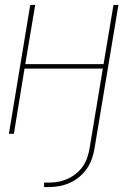

<svg xmlns="http://www.w3.org/2000/svg" viewBox="-20 -540 540 775"><path d="M158 215V197H178Q197 197 216 193.5Q235 190 253.5 181.5Q272 173 288.5 159.5Q305 146 316 129Q327 112 333 93.5Q339 75 342 56L395 -263H79L36 0H16L102 -520H122L82 -281H398L438 -520H458L362 56Q359 77 352 98Q345 119 332.5 138Q320 157 302 172.5Q284 188 263 197.5Q242 207 220.5 211Q199 215 178 215Z"/></svg>

Font: Iosevka Thin
Style: Italic
Weight: 100
Italic angle: -9°
Monospace: yes
Designer: Belleve Invis
Foundry: Belleve Invis
Version: Version 32.5.0; ttfautohint (v1.8.4)